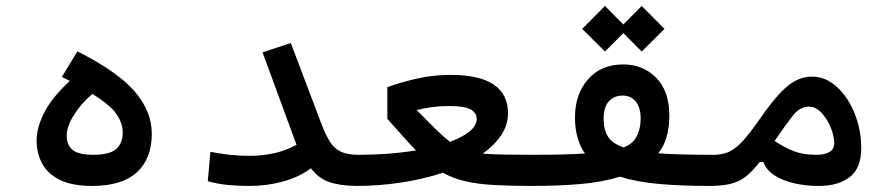

<svg xmlns="http://www.w3.org/2000/svg" viewBox="-20 -615 2970 638"><path d="M285.6 2.9Q220.2 2.9 179.4 -17.1Q138.7 -37.1 120.1 -71.5Q101.6 -106 101.6 -148.4Q101.6 -189.5 126.2 -239.3Q150.9 -289.1 211.9 -346.2Q199.2 -352.5 185.5 -359.4L237.3 -444.3Q370.1 -377.4 427.2 -311.5Q484.4 -245.6 484.4 -170.4Q484.4 -88.4 435.1 -42.7Q385.7 2.9 285.6 2.9ZM287.1 -303.2Q248 -269.5 224.9 -231.9Q201.7 -194.3 201.7 -164.6Q201.7 -132.8 221.4 -116.7Q241.2 -100.6 289.6 -100.6Q344.7 -100.6 366.2 -119.9Q387.7 -139.2 387.7 -174.3Q387.7 -205.1 367.9 -234.9Q348.1 -264.6 287.1 -303.2Z M809.6 2.9Q775.4 2.9 739.7 -0.2Q704.1 -3.4 670.4 -12.7L679.2 -110.4Q713.4 -104 743.7 -100.6Q773.9 -97.2 809.6 -97.2Q849.1 -97.2 887.9 -105.2Q926.8 -113.3 965.3 -133.8L852.5 -440.9L946.3 -472.2L1047.4 -205.1Q1062 -166.5 1076.7 -143.6Q1091.3 -120.6 1113.5 -110.6Q1135.7 -100.6 1171.9 -100.6Q1190.4 -100.6 1199.5 -92.8Q1208.5 -85 1208.5 -55.2Q1208.5 -21 1196 -9Q1183.6 2.9 1166 2.9Q1111.3 2.4 1075.4 -9.5Q1039.6 -21.5 1013.2 -55.7Q973.6 -26.4 919.9 -11.7Q866.2 2.9 809.6 2.9Z M1164.1 2.9 1171.9 -100.6Q1273.4 -100.6 1362.3 -115.2Q1341.3 -136.7 1319.3 -161.6Q1297.4 -186.5 1267.1 -220.2V-325.2Q1310.1 -341.3 1365.2 -353.8Q1420.4 -366.2 1476.6 -366.2Q1668 -366.2 1668 -238.8Q1668 -199.7 1645.3 -165.8Q1622.6 -131.8 1584 -104.5Q1614.7 -102.1 1658 -101.3Q1701.2 -100.6 1758.8 -100.6Q1797.4 -100.6 1806.9 -90.6Q1816.4 -80.6 1816.4 -53.2Q1816.4 -22.9 1803.5 -10Q1790.5 2.9 1751 2.9Q1675.3 2.9 1620.6 -0.2Q1565.9 -3.4 1525.4 -12.9Q1484.9 -22.5 1451.7 -41Q1386.7 -19.5 1312.3 -8.3Q1237.8 2.9 1164.1 2.9ZM1475.1 -143.6Q1516.1 -158.7 1540 -178Q1564 -197.3 1564 -220.2Q1564 -238.8 1545.2 -250.7Q1526.4 -262.7 1471.2 -262.7Q1442.4 -262.7 1416 -259Q1389.6 -255.4 1364.3 -249.5Q1401.9 -211.4 1426.8 -186.8Q1451.7 -162.1 1475.1 -143.6Z M1750 2.9 1757.8 -100.6Q1856.9 -100.6 1923.8 -105Q1890.6 -151.9 1890.6 -225.1Q1890.6 -302.2 1934.1 -351.6Q1977.5 -400.9 2050.8 -400.9Q2116.7 -400.9 2160.4 -356.7Q2204.1 -312.5 2204.1 -231Q2204.1 -151.4 2167.5 -105.5Q2202.6 -103 2246.6 -101.8Q2290.5 -100.6 2344.7 -100.6Q2372.1 -100.6 2384.8 -89.8Q2397.5 -79.1 2397.5 -51.8Q2397.5 -21 2381.3 -9Q2365.2 2.9 2336.4 2.9Q2244.6 2.9 2170.2 -3.7Q2095.7 -10.3 2040 -27.8Q1982.4 -9.8 1908.4 -3.4Q1834.5 2.9 1750 2.9ZM2052.7 -125Q2084 -137.7 2096.4 -163.3Q2108.9 -189 2108.9 -219.2Q2108.9 -257.8 2092.8 -277.6Q2076.7 -297.4 2048.8 -297.4Q2020 -297.4 2002.9 -278.1Q1985.8 -258.8 1985.8 -219.7Q1985.8 -184.1 2000.2 -161.1Q2014.6 -138.2 2052.7 -125ZM2112.3 -443.8 2051.3 -504.9 1990.2 -443.8 1914.6 -519 1990.2 -595.2 2051.3 -533.7 2112.3 -595.2 2188 -519Z M2335 2.9Q2321.8 2.9 2315.7 -10.3Q2309.6 -23.4 2309.6 -56.2Q2309.6 -80.6 2318.1 -90.3Q2326.7 -100.1 2343.8 -100.1Q2376 -100.1 2398.9 -109.1Q2421.9 -118.2 2445.8 -143.8Q2469.7 -169.4 2504.4 -219.2Q2542.5 -273.9 2571 -304.4Q2599.6 -335 2625 -347.7Q2650.4 -360.4 2678.2 -360.4Q2723.6 -360.4 2760.7 -326.4Q2797.9 -292.5 2819.8 -238Q2841.8 -183.6 2841.8 -122.6Q2841.8 -56.6 2804 -26.9Q2766.1 2.9 2699.7 2.9Q2657.7 2.9 2619.4 -5.9Q2581.1 -14.6 2553.7 -32.2Q2526.4 -49.8 2516.6 -76.7H2504.4Q2481 -46.4 2459.2 -29.1Q2437.5 -11.7 2408.7 -4.4Q2379.9 2.9 2335 2.9ZM2553.7 -147Q2585 -125.5 2616.7 -113Q2648.4 -100.6 2691.4 -100.6Q2752 -100.6 2752 -138.7Q2752 -163.6 2740.2 -191.9Q2728.5 -220.2 2709.5 -240.5Q2690.4 -260.7 2668 -260.7Q2638.2 -260.7 2614.7 -231Q2591.3 -201.2 2554.7 -147.9Q2554.2 -147.5 2553.7 -147Z"/></svg>

Font: CaskaydiaCove NFP
Style: Regular
Weight: 400
Designer: Aaron Bell
Foundry: Saja Typeworks
Version: Version 2111.001; VTT 6.35;Nerd Fonts 3.1.1